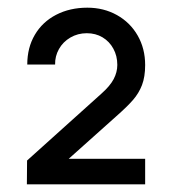

<svg xmlns="http://www.w3.org/2000/svg" viewBox="-20 -750 448 500"><path d="M159 -336.5H358V-270H50L50.5 -332L244.5 -506.5Q266.5 -526 276 -544Q285.5 -562 285.5 -581Q285.5 -604.5 275.2 -623.2Q265 -642 247 -652.8Q229 -663.5 206 -663.5Q182.5 -663.5 163.2 -652.2Q144 -641 133.5 -622.2Q123 -603.5 123.5 -582H51Q51 -626 70.8 -659.5Q90.5 -693 126.2 -711.5Q162 -730 207.5 -730Q250 -730 284.5 -710.8Q319 -691.5 338.5 -657.5Q358 -623.5 358 -580.5Q358 -550 349.8 -528.5Q341.5 -507 326.2 -489.5Q311 -472 282 -446.5Z"/></svg>

Font: Hauora SemiBold
Style: Regular
Weight: 600
Designer: Wayne Shih
Foundry: WCYS
Version: Version 1.001